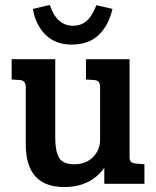

<svg xmlns="http://www.w3.org/2000/svg" viewBox="-20 -742 631 775"><path d="M563 -79V0H401V-65Q346 13 239 13Q84 13 84 -160V-391Q84 -418 59 -419L27 -421V-503H203V-186Q203 -133 218 -106Q233 -79 280 -79Q327 -79 355.5 -108Q384 -137 384 -178V-389Q384 -405 378.5 -411.5Q373 -418 359 -419L327 -421V-503H503V-111Q503 -95 508 -89.5Q513 -84 528 -82ZM369 -721 434 -706Q418 -638 377.5 -600Q337 -562 269.5 -562Q202 -562 162 -603.5Q122 -645 113 -706L181 -722Q209 -638 275 -638Q306 -638 328.5 -656.5Q351 -675 369 -721Z"/></svg>

Font: Bree Serif
Style: Regular
Weight: 400
Designer: Veronika Burian, Jos Scaglione
Foundry: TypeTogether
Version: Version 1.002